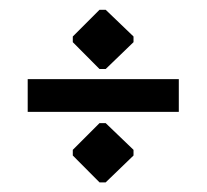

<svg xmlns="http://www.w3.org/2000/svg" viewBox="-20 -367 423 393"><path d="M183.7 6.3H196.3L253.3 -48.7V-60.3L196.3 -115H183.7L129 -60.3V-48.7ZM36.7 -138H346V-205H36.7ZM183.7 -225.7H196.3L253.3 -280.7V-292.3L196.3 -347H183.7L129 -292.3V-280.7Z"/></svg>

Font: Jomhuria
Style: Regular
Weight: 400
Designer: Arabic design by Kourosh Beigpour, Latin design by Eben Sorkin, engineering by Lasse Fister and Khaled Hosney
Version: Version 1.0010